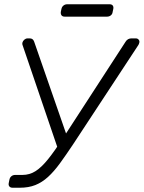

<svg xmlns="http://www.w3.org/2000/svg" viewBox="-20 -880 674 900"><path d="M39 0Q29 0 24 -6Q19 -12 21 -22L24 -37Q26 -48 33.5 -54Q41 -60 51 -60H85Q119 -60 147 -78Q175 -96 205.5 -134Q236 -172 275 -232L569 -685Q574 -693 581 -696.5Q588 -700 595 -700H617Q625 -700 630 -694Q635 -688 633 -680Q632 -676 631 -673.5Q630 -671 628 -668L323 -204Q289 -153 261 -114.5Q233 -76 205 -50.5Q177 -25 145.5 -12.5Q114 0 73 0ZM257 -166 86 -668Q85 -671 84.5 -673.5Q84 -676 85 -680Q87 -688 94 -694Q101 -700 109 -700H120Q127 -700 132 -696.5Q137 -693 140 -685L297 -233ZM283 -802Q273 -802 268.5 -808Q264 -814 265 -824L268 -838Q270 -848 277.5 -854Q285 -860 295 -860H494Q504 -860 508.5 -854Q513 -848 511 -838L508 -824Q507 -814 499.5 -808Q492 -802 482 -802Z"/></svg>

Font: Rubik Light Light
Style: Italic
Weight: 300
Italic angle: -12°
Version: Version 2.104